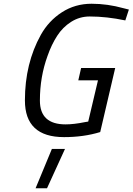

<svg xmlns="http://www.w3.org/2000/svg" viewBox="-20 -722 708 1025"><path d="M322 10Q113 10 113 -186Q113 -383 198 -536Q240 -611 310.5 -656.5Q381 -702 469 -702Q554 -702 640 -678L668 -671L649 -613Q549 -634 459 -634Q405 -634 360 -605.5Q315 -577 285 -530.5Q255 -484 234 -424Q193 -312 193 -185Q193 -58 330 -58Q374 -58 433 -70L451 -73L503 -293H398L413 -359H595L515 -17Q427 10 322 10ZM257 73H327L231 283H170Z"/></svg>

Font: Titillium Web
Style: Italic
Weight: 400
Italic angle: -13°
Version: Version 1.002;PS 57.000;hotconv 1.0.70;makeotf.lib2.5.55311